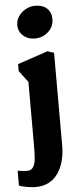

<svg xmlns="http://www.w3.org/2000/svg" viewBox="-89 -883 493 1183"><g transform="rotate(-5 157.0 -291.5)"><path d="M275 -756Q275 -710 240 -678.5Q205 -647 156 -647Q114 -647 85 -673Q56 -699 56 -739Q56 -769 73.5 -794Q91 -819 118.5 -833.5Q146 -848 175 -848Q222 -848 248.5 -823.5Q275 -799 275 -756ZM267 -549V23Q267 132 219 198.5Q171 265 82 265Q58 265 25 259Q-8 253 -20 247V155Q-10 157 7.5 159Q25 161 40 161Q65 161 77 141Q89 121 91.5 90Q94 59 94 3V-384L40 -456V-499L227 -562Z"/></g></svg>

Font: Martel Heavy
Style: Regular
Weight: 900
Designer: Dan Reynolds
Foundry: Dan Reynolds
Version: Version 1.001; ttfautohint (v1.1) -l 5 -r 5 -G 72 -x 0 -D la